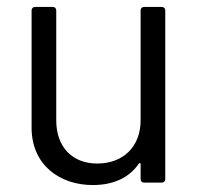

<svg xmlns="http://www.w3.org/2000/svg" viewBox="-20 -526 572 553"><path d="M385 -496V-179C385 -105 336 -55 260 -55C187 -55 142 -104 142 -179V-496C142 -502 138 -506 132 -506H81C75 -506 71 -502 71 -496V-158C71 -51 152 7 247 7C308 7 353 -15 380 -55C382 -58 385 -56 385 -53V-10C385 -4 389 0 395 0H446C452 0 456 -4 456 -10V-496C456 -502 452 -506 446 -506H395C389 -506 385 -502 385 -496Z"/></svg>

Font: Elastic
Style: elastic
Weight: 400
Designer: Jeremy Tribby
Foundry: Tribby Type
Version: Version 1.422;hotconv 1.0.109;makeotfexe 2.5.65596